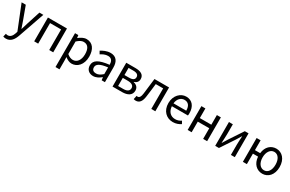

<svg xmlns="http://www.w3.org/2000/svg" viewBox="184 -2057 5735 3791"><g transform="rotate(30 3051.5 -161.5)"><path d="M101 234C209 234 266 152 303 45L508 -543H419L322 -241C307 -193 291 -138 276 -89H271C254 -138 235 -194 219 -241L108 -543H13L231 1L219 42C196 110 160 159 96 159C81 159 66 154 55 150L37 223C58 230 79 234 101 234Z M1047 -543H613V0H704V-469H956V0H1047Z M1306 -543H1231V229H1322V45L1320 -50C1369 -10 1421 13 1470 13C1594 13 1706 -93 1706 -280C1706 -447 1630 -557 1490 -557C1426 -557 1366 -521 1317 -481H1314ZM1455 -63C1419 -63 1371 -77 1322 -120V-405C1375 -454 1421 -480 1468 -480C1571 -480 1611 -399 1611 -279C1611 -144 1546 -63 1455 -63Z M1960 13C2028 13 2088 -22 2140 -65H2143L2151 0H2226V-334C2226 -467 2170 -557 2038 -557C1950 -557 1875 -518 1824 -486L1860 -423C1903 -452 1959 -481 2023 -481C2112 -481 2135 -414 2135 -344C1903 -317 1801 -258 1801 -141C1801 -43 1869 13 1960 13ZM1986 -60C1931 -60 1890 -84 1890 -147C1890 -216 1952 -263 2135 -284V-132C2082 -85 2039 -60 1986 -60Z M2608 -543H2399V0H2616C2741 0 2831 -47 2831 -156C2831 -232 2778 -272 2717 -285V-290C2773 -306 2808 -345 2808 -405C2808 -505 2727 -543 2608 -543ZM2592 -315H2489V-478H2598C2682 -478 2718 -448 2718 -397C2718 -346 2684 -315 2592 -315ZM2606 -65H2489V-250H2600C2693 -250 2741 -217 2741 -161C2741 -100 2698 -65 2606 -65Z M2935 13C3015 13 3062 -47 3077 -168C3092 -268 3102 -369 3114 -469H3283V0H3375V-543H3042C3027 -422 3015 -308 3000 -191C2991 -110 2966 -75 2927 -75C2916 -75 2908 -76 2903 -79L2885 5C2901 10 2915 13 2935 13Z M3777 13C3853 13 3909 -12 3957 -43L3924 -103C3884 -76 3841 -60 3788 -60C3684 -60 3615 -133 3608 -250H3974C3977 -263 3978 -282 3978 -302C3978 -457 3900 -557 3762 -557C3636 -557 3517 -447 3517 -271C3517 -91 3633 13 3777 13ZM3898 -315H3607C3618 -422 3686 -484 3763 -484C3848 -484 3898 -428 3898 -315Z M4203 -543H4112V0H4203V-242H4465V0H4556V-543H4465V-323H4203Z M4829 -543H4740V0H4825L5031 -311C5051 -344 5082 -393 5103 -428H5107C5103 -356 5098 -284 5098 -227V0H5187V-543H5102L4896 -232C4876 -199 4845 -149 4824 -116H4820C4823 -188 4829 -259 4829 -316Z M5581 -319H5462V-543H5371V0H5462V-239H5579C5590 -80 5690 13 5817 13C5947 13 6052 -91 6052 -271C6052 -452 5947 -557 5817 -557C5694 -557 5597 -470 5581 -319ZM5813 -63C5725 -63 5664 -146 5664 -271C5664 -396 5725 -481 5813 -481C5902 -481 5958 -396 5958 -271C5958 -146 5902 -63 5813 -63Z"/></g></svg>

Font: Spoqa Han Sans Neo
Style: Regular
Weight: 400
Designer: [Spoqa Han Sans Neo] Dong-huui Kim ___ Younghwa Kang ___ Yujin Lee ___ [Noto Sans] Ryoko NISHIZUKA ____ (kana & ideograp
Foundry: Spoqa (http://www.spoqa-han-sans.com)
Version: Version 1.100;hotconv 1.0.109;makeotfexe 2.5.65596